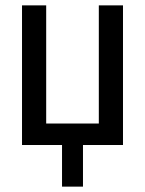

<svg xmlns="http://www.w3.org/2000/svg" viewBox="-20 -540 540 715"><path d="M211 155V0H62V-520H152V-80H348V-520H438V0H289V155Z"/></svg>

Font: Iosevka Custom Medium
Style: Regular
Weight: 500
Monospace: yes
Designer: Belleve Invis
Foundry: Belleve Invis
Version: Version 32.5.0; ttfautohint (v1.8.4)